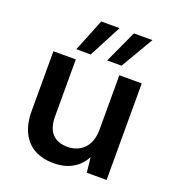

<svg xmlns="http://www.w3.org/2000/svg" viewBox="-136 -847 880 966"><g transform="rotate(20 304.0 -364.0)"><path d="M259 12Q199 12 156 -11.5Q113 -35 89.5 -82Q66 -129 66 -198V-517H186V-212Q186 -150 214.5 -119.5Q243 -89 297 -89Q331 -89 359 -104.5Q387 -120 403 -150.5Q419 -181 419 -225V-517H539V0H433L424 -81Q403 -38 360.5 -13Q318 12 259 12ZM336 -566 416 -740H515L413 -566ZM171 -566 241 -740H339L248 -566Z"/></g></svg>

Font: DM Sans 11pt SemiBold
Style: Regular
Weight: 600
Version: Version 4.004;gftools[0.9.30]